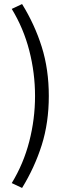

<svg xmlns="http://www.w3.org/2000/svg" viewBox="-20 -752 343 948"><path d="M89 176 38 152Q96 57 124.5 -53.5Q153 -164 153 -278Q153 -392 124.5 -502.5Q96 -613 38 -708L89 -732Q151 -632 186 -521Q221 -410 221 -278Q221 -146 186 -35.5Q151 75 89 176Z"/></svg>

Font: Mada
Style: Regular
Weight: 400
Designer: Khaled Hosny
Version: Version 1.5